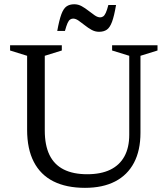

<svg xmlns="http://www.w3.org/2000/svg" viewBox="-20 -894 808 924"><path d="M602 -245.5V-625.5L519.5 -651V-676H738V-651L656 -625.5V-255Q656 -170 624.8 -110.8Q593.5 -51.5 534 -20.8Q474.5 10 389 10Q299.5 10 237.2 -21.2Q175 -52.5 142.8 -114.8Q110.5 -177 110.5 -269.5V-625.5L28.5 -651V-676H277.5V-651L195.5 -625.5V-266Q195.5 -195 218.2 -148.2Q241 -101.5 286.5 -78.5Q332 -55.5 400 -55.5Q465.5 -55.5 510.5 -77.2Q555.5 -99 578.8 -141.5Q602 -184 602 -245.5ZM538.5 -870Q529.5 -817 519.2 -789.2Q509 -761.5 494.2 -751.2Q479.5 -741 456.5 -741Q437.5 -741 420.5 -750.5Q403.5 -760 387.5 -772.8Q371.5 -785.5 357.8 -795Q344 -804.5 332 -804.5Q324.5 -804.5 317.8 -800.2Q311 -796 305.2 -783.2Q299.5 -770.5 292.5 -745H255.5Q265 -797.5 275.2 -825.2Q285.5 -853 300.2 -863.2Q315 -873.5 337.5 -873.5Q356.5 -873.5 373.5 -864Q390.5 -854.5 406.2 -842Q422 -829.5 436 -820Q450 -810.5 462 -810.5Q469.5 -810.5 476.2 -814.8Q483 -819 489 -832Q495 -845 501.5 -870Z"/></svg>

Font: Newsreader 16pt 16pt
Style: Regular
Weight: 400
Version: Version 1.003